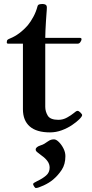

<svg xmlns="http://www.w3.org/2000/svg" viewBox="-20 -652 459 963"><path d="M146 271Q146 266 167 256Q193 244 211 228.5Q229 213 229 189Q229 171 218 156Q207 141 191 130Q174 117 166.5 111Q159 105 159 98Q159 85 184 77Q194 74 202.5 69Q211 64 219 58Q229 51 236 49Q243 47 251 47Q262 47 275.5 60.5Q289 74 298.5 93Q308 112 308 131Q308 172 289.5 200Q271 228 246 249Q227 265 199 278Q171 291 160 291Q156 291 151 283Q146 275 146 271ZM14 -439Q14 -449 18 -452.5Q22 -456 30 -459Q78 -478 120 -526Q134 -543 147.5 -568Q161 -593 168 -620Q170 -628 177 -630Q184 -632 194 -632Q202 -632 208.5 -628.5Q215 -625 215 -614Q215 -608 214.5 -601.5Q214 -595 213 -581Q212 -568 210.5 -545Q209 -522 208 -499Q207 -476 207 -462H381Q389 -462 389 -455Q389 -450 383.5 -441.5Q378 -433 370 -433H207V-116Q207 -93 219.5 -72Q232 -51 273 -51Q296 -51 316.5 -62.5Q337 -74 349 -84Q355 -89 360 -92.5Q365 -96 369 -96Q375 -96 383.5 -87.5Q392 -79 392 -75Q392 -68 378 -54Q364 -40 341 -24.5Q318 -9 289.5 1.5Q261 12 231 12Q163 12 129 -18Q95 -48 95 -104V-433H21Q14 -433 14 -439Z"/></svg>

Font: Monomakh
Style: Regular
Weight: 400
Version: Version 1.200; ttfautohint (v1.8.4.7-5d5b)